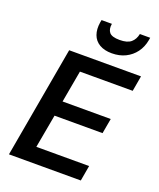

<svg xmlns="http://www.w3.org/2000/svg" viewBox="-167 -1034 939 1135"><g transform="rotate(20 302.5 -466.5)"><path d="M29 0 153 -700H605L588 -603H256L220 -402H523L506 -307H204L166 -97H498L481 0ZM395 -769Q348 -769 317 -787.5Q286 -806 274 -839.5Q262 -873 269 -917L272 -933H337Q331 -898 347 -878.5Q363 -859 412 -859Q460 -859 483 -878.5Q506 -898 513 -933H578L575 -916Q567 -872 542.5 -839Q518 -806 480.5 -787.5Q443 -769 395 -769Z"/></g></svg>

Font: DM Sans 9pt SemiBold
Style: Italic
Weight: 600
Italic angle: -10°
Version: Version 4.004;gftools[0.9.30]